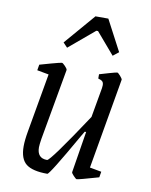

<svg xmlns="http://www.w3.org/2000/svg" viewBox="-78 -725 623 793"><g transform="rotate(10 233.0 -329.0)"><path d="M344 -48 393 -39 389 -15Q306 9 298 9Q295 9 284.5 -2Q274 -13 275 -17L303 -190H297L284 -168Q184 8 175 8Q113 8 86 -13Q59 -34 59 -87Q59 -113 66 -152L109 -397L60 -406L64 -430Q70 -432 110 -443Q150 -454 155 -454Q159 -454 169 -443.5Q179 -433 179 -428L126 -130Q122 -104 122 -94Q122 -48 164 -48Q177 -48 314 -255L336 -380Q337 -385 337 -392Q337 -403 331.5 -408Q326 -413 314 -416V-434Q327 -438 355 -446Q383 -454 387 -454Q391 -454 400.5 -443Q410 -432 410 -428ZM147 -538 258 -667H312L380 -538L356 -519L279 -609H272L165 -519Z"/></g></svg>

Font: Grenze Light
Style: Italic
Weight: 300
Italic angle: -10°
Designer: Renata Polastri
Foundry: Omnibus-Type
Version: Version 1.002; ttfautohint (v1.8)